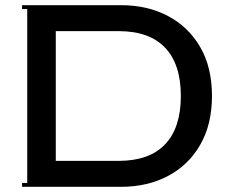

<svg xmlns="http://www.w3.org/2000/svg" viewBox="-20 -720 892 740"><path d="M65 0V-15H85V-685H65V-700H447Q549 -700 628 -658Q707 -616 752 -538Q797 -460 797 -350Q797 -241 752 -162.5Q707 -84 628 -42Q549 0 447 0ZM437 -600H195V-100H437Q556 -100 616.5 -164Q677 -228 677 -350Q677 -472 616.5 -536Q556 -600 437 -600Z"/></svg>

Font: Copperplate CC
Style: Regular
Weight: 400
Designer: indestructible type*
Foundry: Cowboy Collective
Version: Version 1.000